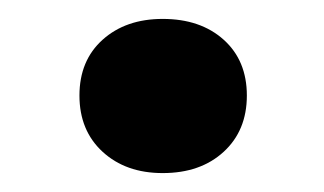

<svg xmlns="http://www.w3.org/2000/svg" viewBox="-20 -443 343 203"><path d="M152 -260Q113 -260 88.5 -282.5Q64 -305 64 -342Q64 -379 88.5 -401Q113 -423 152 -423Q192 -423 216.5 -401Q241 -379 241 -342Q241 -305 216.5 -282.5Q192 -260 152 -260Z"/></svg>

Font: Roboto Serif 20pt Medium
Style: Regular
Weight: 500
Version: Version 1.008